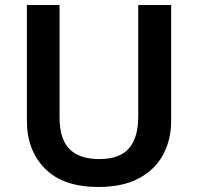

<svg xmlns="http://www.w3.org/2000/svg" viewBox="-20 -734 788 764"><path d="M661 -252Q661 -178 629 -118.5Q597 -59 533 -24.5Q469 10 371 10Q232 10 159.5 -62.5Q87 -135 87 -254V-714H217V-268Q217 -181 256.5 -141Q296 -101 375 -101Q457 -101 493.5 -144Q530 -187 530 -269V-714H661Z"/></svg>

Font: Noto Traditional Nushu SemiBold
Style: Regular
Weight: 600
Version: Version 2.003